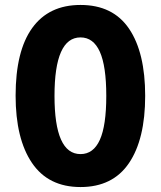

<svg xmlns="http://www.w3.org/2000/svg" viewBox="-20 -745 649 775"><path d="M566 -358Q566 -183 500.5 -86.5Q435 10 305 10Q175 10 109 -87.5Q43 -185 43 -359Q43 -539 110 -632Q177 -725 305 -725Q436 -725 501 -629Q566 -533 566 -358ZM200 -358Q200 -123 305 -123Q357 -123 383 -180.5Q409 -238 409 -358Q409 -478 383 -536Q357 -594 305 -594Q200 -594 200 -358Z"/></svg>

Font: Noto Sans Sinhala ExtraCondensed ExtraBold
Style: Regular
Weight: 800
Width: 2
Designer: Jelle Bosma - Monotype Design Team
Foundry: Monotype Imaging Inc.
Version: Version 2.006; ttfautohint (v1.8.4.7-5d5b)